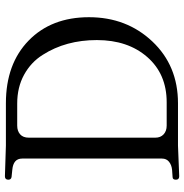

<svg xmlns="http://www.w3.org/2000/svg" viewBox="-4 -740 749 781"><g transform="rotate(-90 370.5 -349.5)"><path d="M341 0H169L44 5Q30 5 30 -8.5Q30 -22 41 -22L70 -24Q90 -26 103 -36.5Q116 -47 116 -65V-634Q116 -670 70 -674L41 -677Q30 -679 30 -690Q30 -704 44 -704L169 -700H341Q501 -700 596 -607.5Q691 -515 691 -362Q691 -209 592.5 -104.5Q494 0 341 0ZM538 -550Q508 -598 457 -626Q406 -654 340 -654H250Q228 -654 214.5 -642Q201 -630 201 -607V-92Q201 -71 214.5 -58.5Q228 -46 250 -46H345Q460 -46 529 -125Q598 -204 598 -330Q598 -456 538 -550Z"/></g></svg>

Font: Lustria
Style: Regular
Weight: 400
Designer: Matthew Desmond
Foundry: Matthew Desmond
Version: Version 001.001; ttfautohint (v1.6)